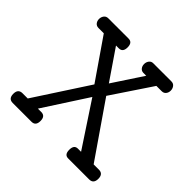

<svg xmlns="http://www.w3.org/2000/svg" viewBox="-130 -602 723 723"><g transform="rotate(45 231.5 -240.0)"><path d="M57 -428Q46 -428 40 -435.5Q34 -443 34 -453.5Q34 -464 40 -472Q46 -480 57 -480H165Q186 -480 186 -454Q186 -428 165 -428H150L232 -308L311 -428H296Q286 -428 280 -435.5Q274 -443 274 -453.5Q274 -464 280 -472Q286 -480 296 -480H393Q404 -480 410 -472Q416 -464 416 -453.5Q416 -443 410 -435.5Q404 -428 393 -428H365L258 -268L407 -52H435Q458 -52 458 -26Q458 0 435 0H323Q303 0 303 -26Q303 -52 323 -52H340L224 -228L110 -52H128Q150 -52 150 -26Q150 0 128 0H28Q5 0 5 -26Q5 -52 28 -52H56L196 -267L85 -428Z"/></g></svg>

Font: Glass Antiqua
Style: Regular
Weight: 400
Version: 1.001